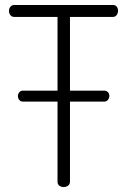

<svg xmlns="http://www.w3.org/2000/svg" viewBox="-20 -751 510 771"><path d="M454 -708Q454 -698 448.5 -690.5Q443 -683 433 -683H261V-387H398Q408 -387 413.5 -381Q419 -375 419 -366Q419 -357 413.5 -350Q408 -343 398 -343H261V-22Q261 -11 253.5 -5.5Q246 0 236 0Q225 0 218 -5.5Q211 -11 211 -22V-343H72Q63 -343 57.5 -349.5Q52 -356 52 -365Q52 -374 57.5 -380.5Q63 -387 72 -387H211V-683H37Q28 -683 22 -690Q16 -697 16 -707Q16 -717 22 -724Q28 -731 37 -731H433Q443 -731 448.5 -724.5Q454 -718 454 -708Z"/></svg>

Font: Dosis
Style: Regular
Weight: 400
Designer: Edgar Tolentino, Pablo Impallari, Igino Marini
Foundry: Edgar Tolentino, Pablo Impallari, Igino Marini
Version: Version 1.007;Glyphs 3.1.1 (3134)